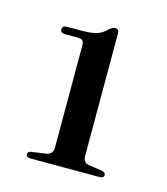

<svg xmlns="http://www.w3.org/2000/svg" viewBox="-66 -767 399 460"><g transform="rotate(15 134.0 -537.0)"><path d="M53 -668.5Q41.5 -668.5 41.5 -677.5Q41.5 -687 53.5 -687H90.5Q114.5 -687 128.2 -691.8Q142 -696.5 152 -708Q160 -714 165 -714Q175 -714 175 -703.5V-400Q175 -383 189 -380.5L223 -375.5Q232 -373.5 232 -367Q232 -359.5 221.5 -359.5H50Q39 -359.5 39 -367.5Q39 -374 48.5 -375.5L84 -380.5Q100 -383.5 100 -400V-653.5Q100 -668.5 87 -668.5Z"/></g></svg>

Font: Fraunces 72pt S000
Style: Regular
Weight: 400
Version: Version 1.000; ttfautohint (v1.8.3)